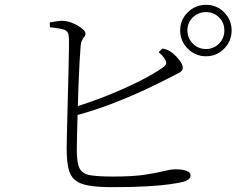

<svg xmlns="http://www.w3.org/2000/svg" viewBox="-20 -784 1040 795"><path d="M833 -551Q789 -551 757.5 -582.5Q726 -614 726 -658Q726 -702 757.5 -733Q789 -764 833 -764Q877 -764 908 -733Q939 -702 939 -658Q939 -614 908 -582.5Q877 -551 833 -551ZM447 -9Q386 -9 348 -15.5Q310 -22 290 -39Q270 -56 263 -88.5Q256 -121 256 -172Q256 -189 257 -225.5Q258 -262 259 -309Q260 -356 261.5 -407Q263 -458 264 -504Q265 -550 265.5 -584Q266 -618 265 -631Q264 -654 246.5 -660.5Q229 -667 187 -671L186 -691Q203 -694 218.5 -696.5Q234 -699 248 -697Q261 -696 275.5 -690.5Q290 -685 303.5 -677Q317 -669 325.5 -660.5Q334 -652 334 -645Q334 -637 329.5 -632Q325 -627 320.5 -619Q316 -611 314 -595Q312 -573 309.5 -528.5Q307 -484 305 -429.5Q303 -375 301.5 -321Q300 -267 299 -224.5Q298 -182 298 -162Q298 -110 309.5 -87Q321 -64 353.5 -58.5Q386 -53 448 -53Q530 -53 579.5 -60.5Q629 -68 658.5 -75.5Q688 -83 708 -83Q734 -83 751.5 -77Q769 -71 769 -58Q769 -48 761.5 -42Q754 -36 742 -32Q724 -27 686 -21.5Q648 -16 588.5 -12.5Q529 -9 447 -9ZM271 -335Q348 -358 422 -387.5Q496 -417 556.5 -447.5Q617 -478 652 -503Q666 -513 668 -520Q670 -527 663 -538Q659 -546 652 -553.5Q645 -561 637 -568L653 -583Q663 -581 671 -578Q679 -575 685 -571Q701 -561 719 -539.5Q737 -518 737 -503Q737 -490 719.5 -481.5Q702 -473 674 -458Q641 -441 580.5 -412.5Q520 -384 442 -354Q364 -324 276 -301ZM833 -581Q865 -581 887 -603.5Q909 -626 909 -658Q909 -690 887 -712Q865 -734 833 -734Q801 -734 778.5 -712Q756 -690 756 -658Q756 -626 778.5 -603.5Q801 -581 833 -581Z"/></svg>

Font: Noto Serif JP ExtraLight
Style: Regular
Weight: 200
Designer: Ryoko NISHIZUKA  (kana & ideographs); Frank Grießhammer (Latin, Greek & Cyrillic); Wenlong ZHANG  (bopomofo); Sandoll Co
Foundry: Adobe
Version: Version 2.002-H1;hotconv 1.1.0;makeotfexe 2.6.0